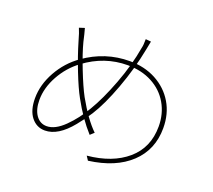

<svg xmlns="http://www.w3.org/2000/svg" viewBox="-132 -940 1264 1142"><g transform="rotate(20 500.0 -368.5)"><path d="M628 -708Q603 -579 555.5 -450.5Q508 -322 459 -245Q426 -194 392 -153Q309 -51 226 -51Q173 -51 139.5 -93.5Q106 -136 106 -212Q106 -298 153 -382Q200 -466 277 -520Q406 -612 562 -612Q655 -612 728 -573Q802 -533 843 -464Q884 -395 884 -305Q884 -168 790.5 -80Q697 8 529 30L512 4Q669 -11 762 -91Q855 -171 855 -305Q855 -385 818 -449Q781 -513 713.5 -549Q646 -585 558 -585Q411 -585 288 -493Q219 -442 176.5 -365Q134 -288 134 -212Q134 -151 159.5 -115Q185 -79 227 -79Q280 -79 338 -136Q396 -193 439 -268Q487 -348 533.5 -470.5Q580 -593 600 -710Q605 -728 605 -767L639 -764Q631 -719 628 -708ZM252 -668 262 -625Q279 -559 315.5 -466Q352 -373 381 -319Q447 -201 510 -140L486 -118Q417 -194 358 -302Q329 -354 293 -446Q257 -538 234 -617Q219 -671 208 -695L242 -706Z"/></g></svg>

Font: Merged Yaku Han JP Thin
Style: Regular
Weight: 250
Designer: Ryoko NISHIZUKA 西塚涼子 (kana, bopomofo & ideographs); Paul D. Hunt (Latin, Greek & Cyrillic); Sandoll Communications 산돌커뮤니
Foundry: Adobe
Version: Version 2.004